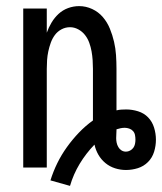

<svg xmlns="http://www.w3.org/2000/svg" viewBox="-20 -548 530 628"><path d="M209 60 145 42Q154 13 167.5 -14.5Q181 -42 199 -67Q217 -92 238 -114Q259 -136 284 -154V-323Q284 -337 283 -351.5Q282 -366 279.5 -380Q277 -394 272 -408Q267 -422 258 -433.5Q249 -445 236 -452Q223 -459 209 -459Q194 -459 181 -452Q168 -445 159.5 -433.5Q151 -422 146 -408Q141 -394 138 -380Q135 -366 134 -351.5Q133 -337 133 -323V0H56V-520H133V-441Q139 -458 148.5 -474Q158 -490 171.5 -502.5Q185 -515 202.5 -521.5Q220 -528 239 -528Q261 -528 281.5 -518.5Q302 -509 316.5 -492Q331 -475 339.5 -454Q348 -433 353 -411.5Q358 -390 359.5 -367.5Q361 -345 361 -323V-187Q369 -189 377 -189.5Q385 -190 393 -190Q412 -190 431.5 -184Q451 -178 464.5 -164Q478 -150 484 -130.5Q490 -111 490 -91Q490 -71 484 -51.5Q478 -32 464 -18Q450 -4 431 2Q412 8 392 8Q374 8 356.5 2.5Q339 -3 325 -14.5Q311 -26 302 -41.5Q293 -57 289 -75Q261 -46 240.5 -12Q220 22 209 60ZM392 -52Q399 -52 405.5 -55.5Q412 -59 416 -64.5Q420 -70 421.5 -77Q423 -84 423 -91Q423 -99 421.5 -106.5Q420 -114 415 -119.5Q410 -125 402.5 -127.5Q395 -130 388 -130Q381 -130 374 -128.5Q367 -127 361 -125V-122Q361 -116 360.5 -109.5Q360 -103 360 -96Q360 -89 361.5 -81.5Q363 -74 367 -67Q371 -60 377.5 -56Q384 -52 392 -52Z"/></svg>

Font: Iosevka QP
Style: Regular
Weight: 400
Designer: Belleve Invis
Foundry: Belleve Invis
Version: Version 20.0.0; ttfautohint (v1.8.4)